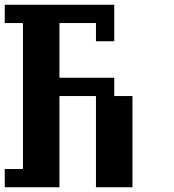

<svg xmlns="http://www.w3.org/2000/svg" viewBox="-20 -789 732 809"><path d="M0 0V-76.7H76.7V-691.9H0V-769H461.4V-615.2H384.3V-691.9H230.5V-461.4H461.4V-384.3H538.1V0H384.3V-384.3H230.5V0Z"/></svg>

Font: Good Old DOS
Style: Regular
Weight: 400
Designer: Vasily Draigo
Foundry: Vasily Draigo
Version: 1.0